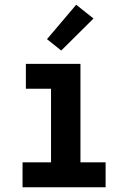

<svg xmlns="http://www.w3.org/2000/svg" viewBox="-20 -789 540 809"><path d="M75 0V-105H195V-415H89V-520H319V-105H425V0ZM238 -576 178 -624 301 -769 374 -711Z"/></svg>

Font: Iosevka Curly Slab Extrabold
Style: Regular
Weight: 800
Monospace: yes
Designer: Belleve Invis
Foundry: Belleve Invis
Version: Version 22.1.2; ttfautohint (v1.8.4)